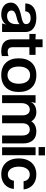

<svg xmlns="http://www.w3.org/2000/svg" viewBox="1112 -1818 719 2982"><g transform="rotate(90 1471.0 -326.5)"><path d="M20 -137Q20 -199 74.5 -238.5Q129 -278 229 -297Q293 -308 323.5 -325Q354 -342 354 -372Q354 -406 329.5 -424.5Q305 -443 261 -443Q212 -443 184 -421Q156 -399 156 -360H33Q33 -441 91.5 -486.5Q150 -532 255 -532Q360 -532 418.5 -487.5Q477 -443 477 -364V0H343L360 -59H357Q337 -26 296 -6.5Q255 13 206 13Q120 13 70 -27.5Q20 -68 20 -137ZM226 -77Q285 -77 319.5 -113.5Q354 -150 354 -211V-271Q338 -255 313.5 -245Q289 -235 247 -225Q194 -213 168.5 -194.5Q143 -176 143 -147Q143 -115 166 -96Q189 -77 226 -77Z M590 -424H507V-523L590 -518V-629H713V-520H832V-424H713V-165Q713 -125 730 -106Q747 -87 783 -87Q825 -87 850 -100V2Q823 13 779 13Q590 13 590 -155Z M1408 -259Q1408 -131 1339 -59Q1270 13 1146 13Q1023 13 954 -59Q885 -131 885 -259Q885 -388 954 -460Q1023 -532 1146 -532Q1270 -532 1339 -460Q1408 -388 1408 -259ZM1146 -84Q1209 -84 1244.5 -130.5Q1280 -177 1280 -259Q1280 -342 1244.5 -388.5Q1209 -435 1146 -435Q1083 -435 1048 -388.5Q1013 -342 1013 -259Q1013 -176 1048 -130Q1083 -84 1146 -84Z M1458 0V-520H1578L1565 -452H1568Q1586 -490 1626 -511Q1666 -532 1721 -532Q1767 -532 1804.5 -512Q1842 -492 1863 -455H1865Q1886 -492 1927.5 -512Q1969 -532 2023 -532Q2110 -532 2158.5 -478Q2207 -424 2207 -328V0H2084V-316Q2084 -370 2060 -400Q2036 -430 1993 -430Q1946 -430 1920 -400Q1894 -370 1894 -315V0H1771V-316Q1771 -370 1747.5 -400Q1724 -430 1682 -430Q1635 -430 1608 -394.5Q1581 -359 1581 -295V0Z M2390 0H2267V-520H2390ZM2393 -666V-567H2264V-666Z M2686 13Q2611 13 2555.5 -20Q2500 -53 2470 -114.5Q2440 -176 2440 -259Q2440 -342 2470 -404Q2500 -466 2556.5 -499Q2613 -532 2689 -532Q2787 -532 2849.5 -478.5Q2912 -425 2922 -334H2794Q2789 -378 2760.5 -404Q2732 -430 2689 -430Q2633 -430 2600.5 -384Q2568 -338 2568 -259Q2568 -182 2601 -135.5Q2634 -89 2689 -89Q2728 -89 2754.5 -114.5Q2781 -140 2786 -183H2914Q2905 -92 2843.5 -39.5Q2782 13 2686 13Z"/></g></svg>

Font: Non Bureau Medium
Style: Regular
Weight: 500
Designer: Jona Saucedo
Foundry: Non Foundry
Version: Version 1.000; ttfautohint (v1.8.4)